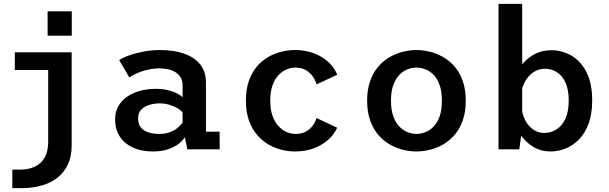

<svg xmlns="http://www.w3.org/2000/svg" viewBox="-20 -770 3140 990"><path d="M43.5 200V104.5H82Q116.5 104.5 143.2 95.8Q170 87 189.2 69.2Q208.5 51.5 218.5 24.2Q228.5 -3 228.5 -39.5V-409H56.5V-500H349.5V-18.5Q349.5 36.5 330.2 77.5Q311 118.5 276.8 145.8Q242.5 173 195.2 186.5Q148 200 91.5 200ZM225.5 -711.5H350V-586H225.5Z M768 11Q726 11 690.5 0.2Q655 -10.5 628.8 -31.5Q602.5 -52.5 588 -83.2Q573.5 -114 573.5 -154Q573.5 -187.5 585.8 -213.5Q598 -239.5 619 -258.2Q640 -277 666.8 -289Q693.5 -301 723.2 -306.5Q753 -312 782.5 -312Q817 -312 845.2 -305.2Q873.5 -298.5 893.2 -288.2Q913 -278 921.5 -268.5V-329.5Q921.5 -353.5 911.8 -370.2Q902 -387 885.2 -397.5Q868.5 -408 846.8 -412.8Q825 -417.5 801.5 -417.5Q776.5 -417.5 753.2 -413Q730 -408.5 710 -401.5Q690 -394.5 673.8 -386.5Q657.5 -378.5 647 -370.5L594.5 -460Q612.5 -472.5 645.2 -484.2Q678 -496 720 -504Q762 -512 808.5 -512Q841 -512 874 -507Q907 -502 937 -490.5Q967 -479 990.8 -459.8Q1014.5 -440.5 1028.2 -412.2Q1042 -384 1042 -344.5V-91H1112.5V0H946L933 -63Q924.5 -47 903 -29.8Q881.5 -12.5 847.8 -0.8Q814 11 768 11ZM801 -79.5Q833.5 -79.5 858 -89.2Q882.5 -99 898.5 -113Q914.5 -127 921.5 -138.5V-189.5Q914 -201 895.5 -211.8Q877 -222.5 853.2 -229.8Q829.5 -237 804.5 -237Q777 -237 751 -229.5Q725 -222 708.5 -205Q692 -188 692 -159.5Q692 -131 705.8 -113.5Q719.5 -96 744.2 -87.8Q769 -79.5 801 -79.5Z M1501 11Q1465 11 1428.8 1.5Q1392.5 -8 1360 -27.8Q1327.5 -47.5 1302.2 -78.5Q1277 -109.5 1262.5 -152.2Q1248 -195 1248 -251Q1248 -307.5 1262.5 -350.5Q1277 -393.5 1302.2 -424.2Q1327.5 -455 1360 -474.2Q1392.5 -493.5 1428.8 -502.8Q1465 -512 1501 -512Q1542 -512 1576.8 -502.2Q1611.5 -492.5 1639.8 -475.2Q1668 -458 1688 -434.8Q1708 -411.5 1719 -384.5L1612.5 -335Q1607 -354.5 1593.5 -374.5Q1580 -394.5 1558 -408Q1536 -421.5 1504 -421.5Q1480.5 -421.5 1457.5 -412Q1434.5 -402.5 1415.5 -382.2Q1396.5 -362 1385 -329.5Q1373.5 -297 1373.5 -251Q1373.5 -205.5 1385 -173.2Q1396.5 -141 1415.5 -120.2Q1434.5 -99.5 1457.5 -89.5Q1480.5 -79.5 1504 -79.5Q1536 -79.5 1558.2 -92.2Q1580.5 -105 1593.8 -124Q1607 -143 1612 -161.5L1718.5 -111.5Q1707.5 -87 1687.8 -64.8Q1668 -42.5 1640 -25.5Q1612 -8.5 1577.2 1.2Q1542.5 11 1501 11Z M2127.5 11Q2093.5 11 2058 2.2Q2022.5 -6.5 1989.2 -25.5Q1956 -44.5 1930 -75.2Q1904 -106 1888.5 -149.5Q1873 -193 1873 -251Q1873 -308.5 1888.5 -352Q1904 -395.5 1930 -426Q1956 -456.5 1989.2 -475.5Q2022.5 -494.5 2058 -503.2Q2093.5 -512 2127.5 -512Q2161.5 -512 2197 -503.2Q2232.5 -494.5 2265.5 -475.5Q2298.5 -456.5 2324.8 -426Q2351 -395.5 2366.2 -352Q2381.5 -308.5 2381.5 -251Q2381.5 -193 2366.2 -149.5Q2351 -106 2324.8 -75.2Q2298.5 -44.5 2265.5 -25.5Q2232.5 -6.5 2197 2.2Q2161.5 11 2127.5 11ZM2127.5 -79.5Q2150.5 -79.5 2173.8 -88.8Q2197 -98 2216.2 -117.8Q2235.5 -137.5 2247 -170.5Q2258.5 -203.5 2258.5 -251Q2258.5 -298 2247 -330.8Q2235.5 -363.5 2216.2 -383.5Q2197 -403.5 2173.8 -412.5Q2150.5 -421.5 2127.5 -421.5Q2104.5 -421.5 2081.2 -412.5Q2058 -403.5 2038.8 -383.5Q2019.5 -363.5 2007.8 -330.8Q1996 -298 1996 -251Q1996 -203.5 2007.8 -170.5Q2019.5 -137.5 2038.8 -117.8Q2058 -98 2081.2 -88.8Q2104.5 -79.5 2127.5 -79.5Z M2550.5 0V-750H2672.5V-109.5L2657.5 0ZM2819 11Q2772 11 2735.5 -9.5Q2699 -30 2674 -62Q2649 -94 2636.2 -130.2Q2623.5 -166.5 2623.5 -198.5L2670 -214Q2672 -189.5 2681 -166Q2690 -142.5 2705.2 -124.2Q2720.5 -106 2741 -95.2Q2761.5 -84.5 2786 -84.5Q2821 -84.5 2849.8 -103Q2878.5 -121.5 2895.5 -158.5Q2912.5 -195.5 2912.5 -251Q2912.5 -306.5 2896.2 -343Q2880 -379.5 2852 -397.5Q2824 -415.5 2789.5 -415.5Q2764.5 -415.5 2744.2 -405.5Q2724 -395.5 2708.5 -378.8Q2693 -362 2682.8 -340.8Q2672.5 -319.5 2668 -298L2625 -313.5Q2625 -345 2638.2 -379.2Q2651.5 -413.5 2677 -443.5Q2702.5 -473.5 2739.5 -492.2Q2776.5 -511 2824 -511Q2878 -511 2926 -483.5Q2974 -456 3003.8 -398.5Q3033.5 -341 3033.5 -251Q3033.5 -183.5 3015.5 -134Q2997.5 -84.5 2966.8 -52.5Q2936 -20.5 2897.8 -4.8Q2859.5 11 2819 11Z"/></svg>

Font: Trispace Thin Medium
Style: Regular
Weight: 500
Version: Version 1.210